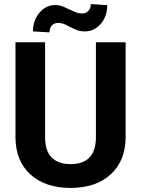

<svg xmlns="http://www.w3.org/2000/svg" viewBox="-20 -920 698 950"><path d="M601.6 -710.9V-242.7Q601.6 -126 528.6 -58.1Q455.6 9.8 329.1 9.8Q204.6 9.8 131.3 -56.2Q58.1 -122.1 56.6 -237.3V-710.9H203.1V-241.7Q203.1 -171.9 236.6 -139.9Q270 -107.9 329.1 -107.9Q452.6 -107.9 454.6 -237.8V-710.9ZM510.7 -894.5Q510.7 -839.4 478.5 -802Q446.3 -764.6 399.9 -764.6Q381.3 -764.6 366.9 -768.8Q352.5 -772.9 327.1 -786.6Q301.8 -800.3 290.5 -803.5Q279.3 -806.6 266.1 -806.6Q249 -806.6 237.1 -794.4Q225.1 -782.2 225.1 -759.8L143.1 -764.6Q143.1 -818.8 175 -856.9Q207 -895 253.4 -895Q268.1 -895 281 -891.4Q293.9 -887.7 323.2 -873.5Q352.5 -859.4 363.8 -856.4Q375 -853.5 387.2 -853.5Q404.3 -853.5 416.7 -865.5Q429.2 -877.4 429.2 -899.9Z"/></svg>

Font: RobotoInd
Style: Bold
Weight: 700
Designer: Google
Version: Version 2.001150; 2014